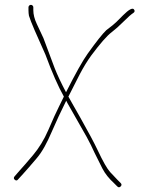

<svg xmlns="http://www.w3.org/2000/svg" viewBox="-20 -716 624 793"><path d="M533.4 -677C527.4 -685 512.4 -677 488.4 -653L461.4 -626C453.4 -618 439.2 -606.4 419 -591.3C403 -576.2 377.7 -543.9 342.1 -494.3C322.2 -466.6 292.4 -413.5 252.7 -335C232.4 -373.4 216.7 -406.8 205.6 -435.1C196.2 -459.1 180.8 -500.2 159.4 -558.5C151.1 -576.8 141.8 -596.3 132.1 -616.8C122.4 -637.4 117.6 -656.4 117.6 -674V-686C117.6 -688.7 116.6 -691 114.6 -693C112.6 -695 110.3 -696 107.6 -696C104.9 -696 102.6 -695 100.6 -693C98.6 -691 97.6 -688.7 97.6 -686V-674C97.6 -665.3 98.3 -657.7 99.6 -651C107.4 -625 131.2 -571.5 167.6 -490.5C194.9 -416.5 220.3 -358.7 243.8 -317C241.8 -312.3 235.1 -298.8 223.9 -276.5C212.6 -254.2 198 -222 180 -180C162 -138 139.9 -103.2 116.6 -75.5C93.3 -47.8 74.6 -26.3 60.6 -11L40.6 12C35.9 17.3 36.1 22.2 41.1 26.5C46.1 30.8 50.6 30.3 54.6 25L75.6 2C89.6 -13.3 108.4 -35 132.1 -63C155.8 -91 174.4 -126.8 193.1 -170.3C211.9 -213.8 232 -257 253.5 -300C255 -296.7 256.6 -293.5 258.4 -290.4C260.2 -287.4 286.8 -240.6 338.2 -150C350.2 -128 361 -106.3 370.5 -85C381 -63.7 391.8 -42 402.9 -20.1C414 1.8 430.9 22.2 451.4 41L464.4 54C469 58.7 473.7 58.7 478.4 54C483 49.3 483 44.7 478.4 40L465.4 27C457.4 19 447.2 8.2 434.8 -5.4C422.5 -18.9 405.2 -49.2 383.2 -96C369.6 -125 345.5 -170.2 310.9 -231.5C297.1 -255.8 286.2 -275 278.2 -289C270.2 -303 265 -312.3 262.5 -317C278 -348.3 293.5 -378.8 309 -408.5C324.5 -438.2 340.5 -464.3 357 -487C393.5 -535.7 421 -568 442.4 -584C455.7 -594 471.6 -608.3 490.2 -626.8C508.7 -645.4 522.5 -657.4 531.4 -663C536.7 -667 537.4 -671.7 533.4 -677Z"/></svg>

Font: Proton
Style: RgCnd
Weight: 500
Version: Version 1.017